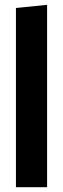

<svg xmlns="http://www.w3.org/2000/svg" viewBox="-20 -775 262 795"><path d="M175 -755V0H46V-742Z"/></svg>

Font: Fira Sans Extra Condensed
Style: Bold
Weight: 700
Width: 1
Designer: Carrois Corporate & Edenspiekermann AG
Foundry: Carrois Corporate GbR & Edenspiekermann AG
Version: Version 4.203